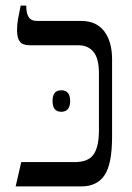

<svg xmlns="http://www.w3.org/2000/svg" viewBox="-20 -667 472 687"><path d="M36 0 56 -87H247Q296 -87 315 -114.5Q334 -142 334 -200V-405Q334 -458 314.5 -481.5Q295 -505 261 -505H87Q61 -505 51 -518Q41 -531 41 -560Q41 -579 44.5 -599Q48 -619 54 -647H74V-644Q74 -620 82.5 -606Q91 -592 114 -592H271Q325 -592 353 -555Q381 -518 381 -455V-177Q381 -80 354 -40Q327 0 271 0ZM168 -306Q168 -344 199 -344Q231 -344 231 -306Q231 -267 199 -267Q168 -267 168 -306Z"/></svg>

Font: Noto Serif Hebrew Condensed
Style: Regular
Weight: 400
Width: 3
Designer: Monotype Design Team
Foundry: Monotype Imaging Inc.
Version: Version 2.004; ttfautohint (v1.8.4.7-5d5b)